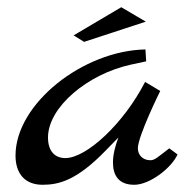

<svg xmlns="http://www.w3.org/2000/svg" viewBox="-20 -512 529 532"><path d="M449 -101C419 -78 409 -68 397 -68C374 -68 362 -84 362 -101C362 -135 424 -260 424 -260L382 -285C323 -170 220 -74 161 -74C133 -74 113 -92 113 -131C113 -215 223 -307 343 -333L385 -342L383 -375C211 -372 23 -225 23 -81C23 -30 50 0 98 0C144 0 193 -13 271 -93L308 -131C299 -107 293 -83 293 -62C293 -27 308 0 352 0C394 0 454 -45 472 -84ZM384 -452 316 -492 184 -414 213 -396Z"/></svg>

Font: Marck Script
Style: Regular
Weight: 400
Designer: Denis Masharov, Marck Fogel
Foundry: Denis Masharov
Version: Version 1.002